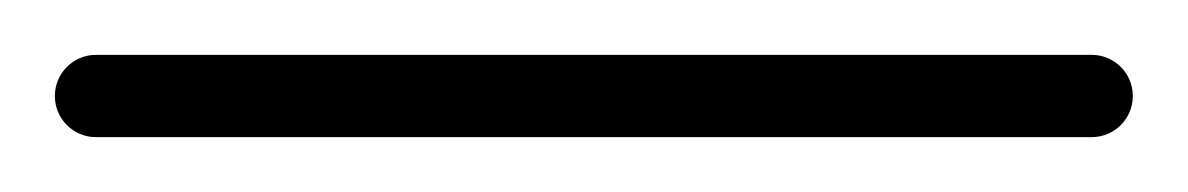

<svg xmlns="http://www.w3.org/2000/svg" viewBox="-35 -35 433 70"><path d="M0 -15C-8.3 -15 -15 -8.3 -15 0C-15 8.3 -8.3 15 0 15C121 15 242 15 363 15C371.3 15 378 8.3 378 0C378 -8.3 371.3 -15 363 -15C242 -15 121 -15 0 -15Z"/></svg>

Font: FRB American Cursive Just Baseline
Style: Italic
Weight: 400
Italic angle: -25°
Version: Version 2.0;Modular Font Editor K font №1